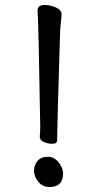

<svg xmlns="http://www.w3.org/2000/svg" viewBox="-20 -738 390 773"><path d="M190 -159Q174 -159 157 -166Q140 -173 140 -188Q142 -204 142 -227Q135 -668 131 -694Q131 -718 159 -718Q182 -718 205 -708Q228 -698 228 -680Q227 -663 225 -647Q223 -631 222 -609Q210 -223 210 -173Q210 -159 190 -159ZM179 15Q152 15 134.5 -6Q117 -27 117 -51Q117 -74 131.5 -90.5Q146 -107 172 -107Q198 -107 216 -84.5Q234 -62 234 -39Q234 15 179 15Z"/></svg>

Font: LXGW WenKai TC
Style: Bold
Weight: 700
Designer: LXGW / Fontworks Inc.
Foundry: LXGW / Fontworks Inc.
Version: Version 1.330;April 28, 2024